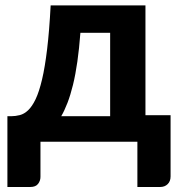

<svg xmlns="http://www.w3.org/2000/svg" viewBox="-20 -536 680 726"><path d="M396.5 -96.5V-412H284Q279.5 -352 272.5 -303Q265.5 -254 256 -215.2Q246.5 -176.5 235.2 -147.2Q224 -118 211.5 -96.5ZM625 -100.5V131Q625 149.5 614 160.2Q603 171 586 171H499.5V0H133V133Q133 147.5 124 159.2Q115 171 95 171H8V-96.5H21.5Q38.5 -96.5 55 -100.8Q71.5 -105 86.5 -119.2Q101.5 -133.5 114.8 -161.2Q128 -189 139 -235.5Q150 -282 158.2 -350.5Q166.5 -419 171.5 -515.5H530V-100.5Z"/></svg>

Font: Lato 2
Style: Regular
Weight: 800
Designer: Lukasz Dziedzic with Adam Twardoch and Botio Nikoltchev
Foundry: tyPoland Lukasz Dziedzic
Version: Version 2.015; 2015-08-06; http://www.latofonts.com/